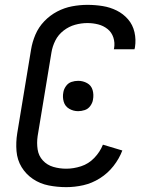

<svg xmlns="http://www.w3.org/2000/svg" viewBox="-20 -763 616 791"><path d="M253 8Q288 8 323.5 0Q359 -8 391.5 -28.5Q424 -49 447.5 -79Q471 -109 484 -143L404 -167Q392 -137 368.5 -112.5Q345 -88 314 -78Q283 -68 253 -68Q225 -68 199.5 -75.5Q174 -83 156.5 -102Q139 -121 135 -147.5Q131 -174 135 -202L192 -547Q196 -572 208 -596Q220 -620 242 -637Q264 -654 289.5 -661Q315 -668 340 -668Q363 -668 384.5 -662.5Q406 -657 423 -643.5Q440 -630 447 -608.5Q454 -587 450 -564Q450 -562 449 -560H534Q535 -564 536 -568Q541 -600 534 -630.5Q527 -661 507.5 -683.5Q488 -706 461 -719.5Q434 -733 403 -738Q372 -743 340 -743Q309 -743 277 -737Q245 -731 215.5 -715.5Q186 -700 162.5 -675.5Q139 -651 126 -620.5Q113 -590 108 -559L51 -214Q45 -177 48 -140.5Q51 -104 69 -74.5Q87 -45 116 -25.5Q145 -6 180.5 1Q216 8 253 8ZM302 -305Q315 -305 329 -309.5Q343 -314 352 -326.5Q361 -339 363 -352Q367 -373 361.5 -392Q356 -411 339 -420.5Q322 -430 302 -430Q288 -430 274.5 -425.5Q261 -421 252 -408.5Q243 -396 241 -383Q237 -363 242.5 -344Q248 -325 265 -315Q282 -305 302 -305Z"/></svg>

Font: Iosevka Sparkle
Style: Italic
Weight: 400
Italic angle: -9°
Designer: Belleve Invis
Foundry: Belleve Invis
Version: Version 4.5.0; ttfautohint (v1.8.3)